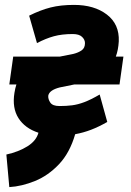

<svg xmlns="http://www.w3.org/2000/svg" viewBox="-20 -542 533 784"><path d="M18 -197 34 -311H225L280 -322Q300 -327 313.5 -336.5Q327 -346 327 -366Q327 -380 315 -391.5Q303 -403 277 -403Q233 -403 200 -394Q167 -385 131 -366L99 -478Q145 -501 186.5 -511.5Q228 -522 282 -522Q365 -522 416.5 -482.5Q468 -443 465 -373Q463 -338 453 -311H484L468 -197H283L278 -196L224 -185Q181 -174 177 -151Q176 -137 185.5 -123Q195 -109 223 -109Q251 -109 274.5 -112Q298 -115 324.5 -125Q351 -135 387 -156L418 -44Q383 -24 351.5 -12Q320 0 287 6Q265 82 221 128.5Q177 175 123 197Q69 219 18 222L6 89Q56 78 92 55.5Q128 33 137 0Q82 -18 55.5 -59.5Q29 -101 39 -163Q42 -182 47 -197Z"/></svg>

Font: Finlandica
Style: Bold Italic
Weight: 700
Italic angle: -8°
Designer: Niklas Ekholm, Juho Hiilivirta, Jaakko Suomalainen
Foundry: Helsinki Type Studio
Version: Version 1.064; ttfautohint (v1.8.4.7-5d5b)